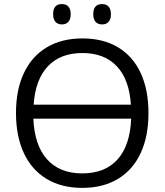

<svg xmlns="http://www.w3.org/2000/svg" viewBox="-20 -914 810 944"><path d="M58.6 -358.9Q58.6 -472.7 97.7 -555.2Q136.7 -637.7 210.2 -681.4Q283.7 -725.1 385.3 -725.1Q487.3 -725.1 560.3 -681.4Q633.3 -637.7 671.6 -555.2Q710 -472.7 710 -357.9Q710 -243.7 671.4 -160.9Q632.8 -78.1 559.6 -34.2Q486.3 9.8 384.3 9.8Q282.7 9.8 209.5 -34.2Q136.2 -78.1 97.4 -161.1Q58.6 -244.1 58.6 -358.9ZM625 -330.6H144Q149.4 -200.2 211.2 -130.9Q272.9 -61.5 384.3 -61.5Q496.6 -61.5 558.1 -130.4Q619.6 -199.2 625 -330.6ZM385.3 -653.3Q276.9 -653.3 215.3 -588.1Q153.8 -522.9 145.5 -399.4H623.5Q615.7 -522.9 554.4 -588.1Q493.2 -653.3 385.3 -653.3ZM438.5 -844.2Q438.5 -894 481.9 -894Q502.9 -894 514.2 -881.3Q525.4 -868.7 525.4 -844.2Q525.4 -819.8 514.2 -806.9Q502.9 -793.9 481.9 -793.9Q460.9 -793.9 449.7 -806.9Q438.5 -819.8 438.5 -844.2ZM241.2 -844.2Q241.2 -894 284.2 -894Q305.2 -894 316.4 -881.3Q327.6 -868.7 327.6 -844.2Q327.6 -819.8 316.4 -806.9Q305.2 -793.9 284.2 -793.9Q263.7 -793.9 252.4 -806.9Q241.2 -819.8 241.2 -844.2Z"/></svg>

Font: Viking Open Sans
Style: Regular
Weight: 400
Foundry: Ascender Corporation
Version: Version 2.001